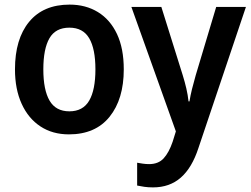

<svg xmlns="http://www.w3.org/2000/svg" viewBox="-20 -573 1088 833"><path d="M517 -272Q517 -143 455.5 -66.5Q394 10 279 10Q208 10 155.5 -24.5Q103 -59 74 -122.5Q45 -186 45 -272Q45 -404 106.5 -478.5Q168 -553 282 -553Q352 -553 405 -520.5Q458 -488 487.5 -425.5Q517 -363 517 -272ZM168 -272Q168 -183 195 -136.5Q222 -90 281 -90Q340 -90 367 -136.5Q394 -183 394 -272Q394 -361 367 -407Q340 -453 281 -453Q221 -453 194.5 -407Q168 -361 168 -272ZM550 -543H680L773 -246Q782 -217 788.5 -189Q795 -161 798 -133H802Q806 -158 813 -186.5Q820 -215 829 -246L918 -543H1047L841 69Q813 155 764.5 197.5Q716 240 644 240Q623 240 606 237.5Q589 235 575 232V133Q586 135 599.5 137Q613 139 627 139Q667 139 690 114Q713 89 729 42L743 -3Z"/></svg>

Font: Noto Sans SemiCondensed SemiBold
Style: Regular
Weight: 600
Width: 4
Designer: Monotype Design Team
Foundry: Monotype Imaging Inc.
Version: Version 2.013; ttfautohint (v1.8.4.7-5d5b)